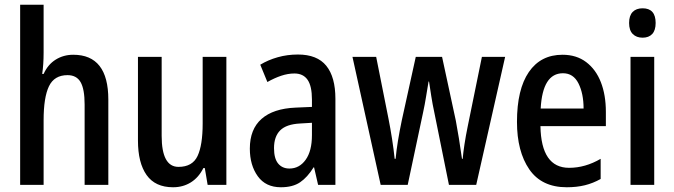

<svg xmlns="http://www.w3.org/2000/svg" viewBox="-20 -780 2845 810"><path d="M164 -760V-558Q164 -508 158 -468H164Q182 -508 215 -528.5Q248 -549 289 -549Q437 -549 437 -360V0H337V-339Q337 -404 320 -433.5Q303 -463 265 -463Q209 -463 186.5 -416Q164 -369 164 -273V0H65V-760Z M935 -540V0H856L844 -71H838Q818 -31 785 -10.5Q752 10 710 10Q635 10 598.5 -41.5Q562 -93 562 -187V-540H662V-207Q662 -76 733 -76Q792 -76 813.5 -122Q835 -168 835 -259V-540Z M1237 -550Q1318 -550 1356.5 -502.5Q1395 -455 1395 -363V0H1322L1305 -74H1303Q1277 -32 1246 -11Q1215 10 1165 10Q1101 10 1067.5 -36.5Q1034 -83 1034 -153Q1034 -235 1083.5 -278.5Q1133 -322 1227 -326L1296 -329V-360Q1296 -417 1277.5 -443.5Q1259 -470 1222 -470Q1195 -470 1166.5 -460.5Q1138 -451 1108 -434L1078 -507Q1111 -527 1151.5 -538.5Q1192 -550 1237 -550ZM1296 -262 1246 -259Q1188 -256 1162 -230Q1136 -204 1136 -155Q1136 -111 1153.5 -90Q1171 -69 1201 -69Q1243 -69 1269.5 -106Q1296 -143 1296 -210Z M1874 0 1812 -307Q1805 -339 1799.5 -374Q1794 -409 1790 -436H1788Q1783 -407 1777.5 -372.5Q1772 -338 1765 -306L1700 0H1586L1467 -540H1567L1619 -279Q1627 -239 1634 -194Q1641 -149 1645 -110H1649Q1652 -144 1659 -186.5Q1666 -229 1675 -272L1734 -540H1845L1903 -271Q1909 -239 1916 -196.5Q1923 -154 1929 -110H1932Q1934 -135 1939.5 -171Q1945 -207 1953 -246L2013 -540H2111L1989 0Z M2353 -549Q2412 -549 2453 -518Q2494 -487 2515 -433Q2536 -379 2536 -308V-248H2260Q2263 -72 2381 -72Q2449 -72 2514 -110V-25Q2482 -7 2447.5 1.5Q2413 10 2371 10Q2265 10 2213 -65.5Q2161 -141 2161 -266Q2161 -403 2211 -476Q2261 -549 2353 -549ZM2355 -471Q2269 -471 2261 -322H2442Q2442 -385 2420.5 -428Q2399 -471 2355 -471Z M2691 -745Q2746 -745 2746 -683Q2746 -652 2731.5 -636.5Q2717 -621 2691 -621Q2665 -621 2649.5 -636.5Q2634 -652 2634 -683Q2634 -714 2649 -729.5Q2664 -745 2691 -745ZM2740 -540V0H2640V-540Z"/></svg>

Font: Avrile Sans Condensed Medium
Style: Regular
Weight: 500
Width: 3
Designer: Monotype Design Team
Foundry: Monotype Imaging Inc.
Version: Version 2.001;September 10, 2019;FontCreator 11.5.0.2425 64-